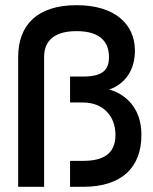

<svg xmlns="http://www.w3.org/2000/svg" viewBox="-20 -720 590 740"><path d="M150 -500V0H50V-500C50 -625 125 -700 275 -700C425 -700 500 -625 500 -525C500 -400 400 -375 400 -375C400 -375 525 -350 525 -200C525 -75 450 0 300 0H250V-100H300C375 -100 425 -125 425 -200C425 -275 375 -325 300 -325H250V-425H300C375 -425 400 -450 400 -500C400 -550 375 -600 275 -600C175 -600 150 -550 150 -500Z"/></svg>

Font: LS-VG5000
Style: Regular
Weight: 400
Designer: Justin Bihan, 2021
Foundry: Justin Bihan, 2021
Version: Version 1.000;Glyphs 3.1.2 (3151)